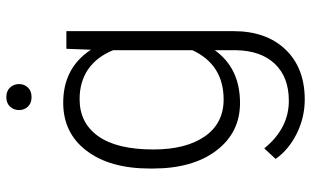

<svg xmlns="http://www.w3.org/2000/svg" viewBox="-205 -549 965 595"><g transform="rotate(-90 277.5 -251.5)"><path d="M52.7 -269Q52.7 -393.1 107.7 -465.6Q162.6 -538.1 256.8 -538.1Q364.7 -538.1 420.9 -452.1L423.8 -528.3H478.5V-10.7Q478.5 91.3 421.4 150.9Q364.3 210.4 266.6 210.4Q211.4 210.4 161.4 185.8Q111.3 161.1 82.5 120.1L115.2 85Q177.2 161.1 262.7 161.1Q335.9 161.1 377 117.9Q418 74.7 419.4 -2V-68.4Q363.3 9.8 255.9 9.8Q164.1 9.8 108.4 -63.5Q52.7 -136.7 52.7 -261.2ZM111.8 -258.8Q111.8 -157.7 152.3 -99.4Q192.9 -41 266.6 -41Q374.5 -41 419.4 -137.7V-383.3Q398.9 -434.1 360.4 -460.7Q321.8 -487.3 267.6 -487.3Q193.8 -487.3 152.8 -429.4Q111.8 -371.6 111.8 -258.8ZM233.9 -674.8Q233.9 -691.4 244.6 -702.9Q255.4 -714.4 273.9 -714.4Q293 -714.4 303.7 -702.9Q314.5 -691.4 314.5 -674.8Q314.5 -658.7 303.7 -647.5Q293 -636.2 273.9 -636.2Q255.4 -636.2 244.6 -647.5Q233.9 -658.7 233.9 -674.8Z"/></g></svg>

Font: Roboto-Light
Style: Regular
Weight: 300
Designer: Google
Version: Version 2.137; 2017